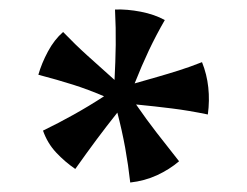

<svg xmlns="http://www.w3.org/2000/svg" viewBox="-20 -787 516 401"><path d="M324.2 -745.1Q306.2 -713.9 291 -681.9Q275.9 -649.9 261.2 -612.8Q287.1 -620.1 309.1 -626.5Q331.1 -632.8 353.5 -639.9Q376 -647 401.9 -657.2Q412.1 -631.8 415 -604.5Q418 -577.1 414.1 -547.9Q374 -556.2 339.1 -560.5Q304.2 -564.9 264.2 -568.8Q286.1 -537.1 307.1 -510Q328.1 -482.9 354 -450.2Q334 -433.1 308.1 -421.1Q282.2 -409.2 252 -405.8Q248 -441.9 241.5 -478Q234.9 -514.2 225.1 -551.8Q202.1 -522.9 181.6 -495.4Q161.1 -467.8 137.2 -434.1Q115.2 -449.2 97.2 -468.5Q79.1 -487.8 69.8 -514.2Q102.1 -529.8 133.5 -547.4Q165 -564.9 197.3 -585.9Q164.1 -600.1 132.6 -610.1Q101.1 -620.1 60.1 -630.9Q66.9 -654.8 80.1 -679.4Q93.3 -704.1 111.8 -720.2Q137.2 -693.8 162.6 -670.9Q188 -647.9 219.2 -620.1Q221.2 -658.2 221.7 -693.1Q222.2 -728 220.2 -767.1Q245.1 -768.1 274.2 -762.5Q303.2 -756.8 324.2 -745.1Z"/></svg>

Font: Abu Sayed
Style: Regular
Weight: 400
Designer: Jayed Ahsan Saad
Foundry: Codepotro
Version: Codepotro Abu Sayed;Version 0.800